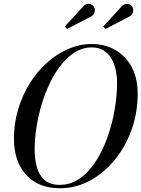

<svg xmlns="http://www.w3.org/2000/svg" viewBox="-20 -995 755 1025"><path d="M300 10Q185 10 119.8 -61.5Q54.5 -133 54.5 -255Q54.5 -337 77 -412Q99.5 -487 139.2 -550.5Q179 -614 231.8 -661Q284.5 -708 345.2 -734Q406 -760 469.5 -760Q541 -760 596.5 -727.8Q652 -695.5 683.5 -636Q715 -576.5 715 -495Q715 -392.5 682 -301.2Q649 -210 591.2 -140Q533.5 -70 458.5 -30Q383.5 10 300 10ZM300 -8Q348.5 -8 390 -32Q431.5 -56 465.5 -98Q499.5 -140 525.5 -194.5Q551.5 -249 569.2 -310.2Q587 -371.5 596 -434Q605 -496.5 605 -554.5Q605 -585.5 598.5 -618.2Q592 -651 576.5 -679Q561 -707 534.8 -724.5Q508.5 -742 469.5 -742Q423.5 -742 383.2 -718Q343 -694 309 -652Q275 -610 248.2 -555.5Q221.5 -501 203 -439.8Q184.5 -378.5 174.8 -316Q165 -253.5 165 -195.5Q165 -144.5 177 -101.8Q189 -59 218.5 -33.5Q248 -8 300 -8ZM543 -840.5 531 -853.5 631.5 -963Q639 -970.5 647.5 -973Q656 -975.5 663.8 -974Q671.5 -972.5 677.8 -968Q684 -963.5 687.5 -957.5Q692 -949.5 691.5 -939.8Q691 -930 686.5 -921.8Q682 -913.5 674 -908.5ZM338 -840.5 326 -853.5 426.5 -963Q434 -970.5 442.5 -973Q451 -975.5 458.8 -974Q466.5 -972.5 472.8 -968Q479 -963.5 482.5 -957.5Q487 -949.5 486.5 -939.8Q486 -930 481.5 -921.8Q477 -913.5 469 -908.5Z"/></svg>

Font: Bodoni Moda 11pt
Style: Italic
Weight: 400
Italic angle: -13°
Version: Version 2.004